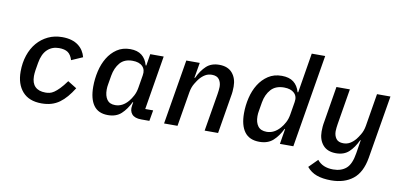

<svg xmlns="http://www.w3.org/2000/svg" viewBox="-83 -1016 3166 1505"><g transform="rotate(10 1500.0 -264.0)"><path d="M271 12Q171 12 119 -47Q67 -106 67 -206Q67 -276 87 -335.5Q107 -395 143.5 -437.5Q180 -480 230.5 -504Q281 -528 342 -528Q384 -528 416 -518.5Q448 -509 471 -491.5Q494 -474 508.5 -451Q523 -428 530 -401L441 -362Q428 -404 403 -421.5Q378 -439 332 -439Q277 -439 239.5 -403.5Q202 -368 190 -296L180 -236Q178 -222 177 -211Q176 -200 176 -189Q176 -133 204.5 -105Q233 -77 287 -77Q303 -77 319.5 -80.5Q336 -84 354.5 -96.5Q373 -109 396 -132.5Q419 -156 448 -196L519 -152Q494 -112 468 -81.5Q442 -51 413 -30Q384 -9 349 1.5Q314 12 271 12Z M799 12Q722 12 685 -40Q648 -92 648 -188Q648 -250 662 -311Q676 -372 705 -420Q734 -468 778.5 -498Q823 -528 884 -528Q941 -528 975.5 -501Q1010 -474 1024 -423H1029L1044 -516H1151L1080 -86H1143L1128 0H1063Q1011 0 988.5 -26Q966 -52 974 -96L978 -122H974Q945 -62 905 -25Q865 12 799 12ZM842 -75Q901 -75 946 -129Q962 -148 977 -176Q992 -204 998 -240L1015 -343Q1023 -388 996.5 -414.5Q970 -441 917 -441Q852 -441 817.5 -400.5Q783 -360 772 -297L760 -226Q758 -217 757 -205.5Q756 -194 756 -183Q756 -134 776.5 -104.5Q797 -75 842 -75Z M1245 0 1331 -516H1438L1417 -394H1422Q1451 -456 1490 -492Q1529 -528 1592 -528Q1661 -528 1696.5 -486.5Q1732 -445 1732 -379Q1732 -361 1730.5 -341.5Q1729 -322 1724 -296L1675 0H1568L1618 -300Q1620 -314 1622 -329.5Q1624 -345 1624 -358Q1624 -393 1606.5 -417Q1589 -441 1549 -441Q1519 -441 1495.5 -427Q1472 -413 1452 -389Q1442 -377 1423.5 -347Q1405 -317 1398 -276L1352 0Z M2187 -122H2183Q2154 -62 2113 -25Q2072 12 2005 12Q1925 12 1886.5 -40Q1848 -92 1848 -188Q1848 -250 1862.5 -311Q1877 -372 1907 -420Q1937 -468 1982.5 -498Q2028 -528 2090 -528Q2149 -528 2184 -501Q2219 -474 2233 -423H2238L2290 -740H2397L2274 0H2167ZM2048 -75Q2107 -75 2154 -129Q2171 -148 2186 -176Q2201 -204 2207 -240L2224 -343Q2232 -388 2204.5 -414.5Q2177 -441 2123 -441Q2056 -441 2019.5 -400.5Q1983 -360 1972 -297L1960 -226Q1958 -217 1957 -205.5Q1956 -194 1956 -183Q1956 -134 1978 -104.5Q2000 -75 2048 -75Z M2611 212Q2544 212 2496.5 195Q2449 178 2417 139L2485 71Q2528 125 2612 125Q2676 125 2715.5 91Q2755 57 2769 -31L2786 -138H2782Q2753 -76 2714 -40Q2675 -4 2612 -4Q2543 -4 2507.5 -45.5Q2472 -87 2472 -153Q2472 -171 2473.5 -190.5Q2475 -210 2480 -236L2526 -516H2633L2586 -232Q2584 -218 2582 -202.5Q2580 -187 2580 -174Q2580 -139 2597.5 -115Q2615 -91 2655 -91Q2685 -91 2708.5 -105Q2732 -119 2752 -143Q2762 -155 2780.5 -185Q2799 -215 2806 -256L2849 -516H2956L2872 -14Q2852 105 2784 158.5Q2716 212 2611 212Z"/></g></svg>

Font: IBM Plex Mono Medm
Style: Italic
Weight: 500
Italic angle: -9°
Monospace: yes
Designer: Mike Abbink, Paul van der Laan, Pieter van Rosmalen
Foundry: Bold Monday
Version: Version 2.3